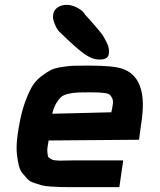

<svg xmlns="http://www.w3.org/2000/svg" viewBox="-20 -770 658 790"><path d="M389 -525Q359 -525 325 -549.5Q291 -574 227 -637Q226 -636 218 -647Q210 -658 203 -677Q196 -696 199 -711Q201 -728 216.5 -739Q232 -750 254 -750H255Q273 -750 292 -741Q311 -732 320.5 -722.5Q330 -713 328 -712Q332 -708 349 -689Q366 -670 371 -664Q376 -658 389.5 -642Q403 -626 407.5 -617Q412 -608 419 -595Q426 -582 427.5 -571Q429 -560 428 -550Q426 -525 391 -525ZM268 0Q242 0 227 -0.5Q212 -1 188.5 -2.5Q165 -4 152 -7.5Q139 -11 121 -17Q103 -23 93.5 -33Q84 -43 73 -56.5Q62 -70 57.5 -89Q53 -108 50 -132Q47 -156 49.5 -187.5Q52 -219 59 -256Q68 -307 82 -346.5Q96 -386 110.5 -411.5Q125 -437 148.5 -455Q172 -473 188.5 -481.5Q205 -490 235.5 -494.5Q266 -499 281.5 -499.5Q297 -500 331 -500Q342 -500 347 -500Q447 -500 484 -487Q576 -455 567 -314Q565 -283 559 -247L552 -195L180 -192Q177 -176 175.5 -164Q174 -152 175 -143Q176 -134 177 -128.5Q178 -123 184.5 -119Q191 -115 195 -113Q199 -111 210 -110Q221 -109 228 -109Q235 -109 251.5 -109.5Q268 -110 278 -110H487L471 0ZM195 -302 438 -308Q443 -329 444.5 -343Q446 -357 441.5 -366Q437 -375 432 -380Q427 -385 412 -387Q397 -389 386.5 -389.5Q376 -390 351 -390Q346 -390 343 -390Q311 -390 294.5 -389Q278 -388 259 -383.5Q240 -379 230 -369.5Q220 -360 210.5 -343.5Q201 -327 195 -302Z"/></svg>

Font: Hermit
Style: Bold Italic
Weight: 700
Italic angle: -10°
Designer: Pablo Caro
Version: Version 2.000;PS 002.000;hotconv 1.0.88;makeotf.lib2.5.64775